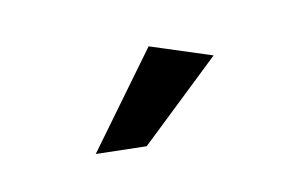

<svg xmlns="http://www.w3.org/2000/svg" viewBox="-36 -817 422 270"><g transform="rotate(-15 175.0 -682.5)"><path d="M191 -750 80 -623 152 -615 276 -714Z"/></g></svg>

Font: Juman Normal
Style: Regular
Weight: 300
Designer: Bandar Raffah (Arabic) Julieta Ulanovsky (Latin)
Foundry: Caramella
Version: Version 5.022;PS 005.022;hotconv 1.0.88;makeotf.lib2.5.64775